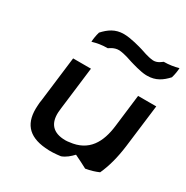

<svg xmlns="http://www.w3.org/2000/svg" viewBox="-160 -834 941 970"><g transform="rotate(30 310.5 -349.0)"><path d="M533 -677C528 -674 509 -655 483 -656H482C449 -659 418 -672 404 -676C387 -681 330 -698 289 -698C239 -698 206 -674 176 -641C170 -621 166 -595 166 -582C193 -590 219 -595 254 -595C259 -598 281 -616 310 -615H311C345 -612 378 -599 391 -595C405 -591 456 -575 488 -574H496C545 -574 578 -597 608 -630C614 -650 618 -676 618 -689C593 -682 564 -677 533 -677ZM459 -11C488 -16 511 -23 534 -33C557 -83 573 -143 582 -213L613 -463H507L484 -274C472 -175 431 -98 323 -87C318 -86 309 -85 301 -85C226 -85 196 -125 199 -189C200 -206 203 -225 205 -243L232 -463H128L96 -203C94 -190 92 -178 92 -166C85 -66 128 -10 233 -1C263 2 291 0 322 -4C347 -13 367 -31 384 -49C412 -36 440 -21 459 -11Z"/></g></svg>

Font: Bluebird
Style: LiExtObl
Weight: 300
Designer: Jasper
Foundry: Cannot Into Space Fonts
Version: Version 0.98